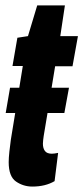

<svg xmlns="http://www.w3.org/2000/svg" viewBox="-20 -677 307 707"><path d="M194 -114 181 -10Q147 10 99 10Q66 10 39 -8.5Q12 -27 12 -80Q12 -95 14.5 -118.5Q17 -142 20 -163L36 -261H1L17 -354H51L64 -434H26L44 -538L83 -544L117 -657H219L202 -544H267L247 -433H183L170 -354H234L217 -261H155L141 -177Q140 -169 139 -162Q138 -155 138 -148Q138 -131 145.5 -121Q153 -111 171 -111Q179 -111 194 -114Z"/></svg>

Font: Georama ExtraCondensed
Style: Bold Italic
Weight: 700
Width: 2
Italic angle: -9°
Designer: Jean-Baptiste Levee
Foundry: Production Type
Version: Version 1.000